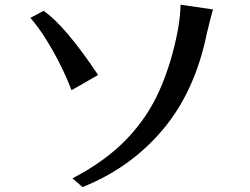

<svg xmlns="http://www.w3.org/2000/svg" viewBox="-20 -755 1040 798"><path d="M106.4 -680.7 161.1 -710Q250 -649.4 387.7 -443.4L277.3 -379.9Q237.3 -485.4 171.9 -590.8Q139.6 -642.6 106.4 -680.7ZM281.2 -13.7Q418 -85 505.9 -176.3Q593.8 -267.6 644 -381.8Q694.3 -496.1 719.7 -632.8Q729.5 -688.5 730.5 -735.4L865.2 -715.8Q856.4 -685.5 839.8 -617.2Q791 -376 657.2 -216.8Q523.4 -57.6 323.2 22.5Z"/></svg>

Font: GenEi LateMin v2
Style: Medium
Weight: 500
Designer: o_tamon (Modified)
Foundry: o_tamon / Adobe Systems Incorporated / FONT 910 / Philipp H. Poll
Version: Version 2.1;Original Version 1.004